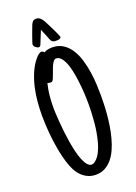

<svg xmlns="http://www.w3.org/2000/svg" viewBox="-164 -933 712 1005"><g transform="rotate(-20 192.5 -430.5)"><path d="M355 -375Q355 -354.5 354.2 -327.4Q353.5 -300.3 350.8 -269.5Q348.1 -238.8 343 -206.5Q337.9 -174.3 329.6 -143.6Q321.3 -112.8 309.1 -85.4Q296.9 -58.1 279.8 -37.6Q262.7 -17.1 240.2 -5.1Q217.8 6.8 189 6.8Q160.2 6.8 136.7 -6.6Q113.3 -20 97.2 -42Q84 -59.6 74 -85.2Q64 -110.8 56.4 -141.1Q48.8 -171.4 43.5 -204.1Q38.1 -236.8 34.9 -268.6Q31.7 -300.3 30.3 -328.9Q28.8 -357.4 28.8 -378.9Q28.8 -415 32 -454.6Q35.2 -494.1 43.9 -533Q52.7 -571.8 67.9 -607.9Q83 -644 106.9 -672.9Q109.4 -675.8 113 -679.7Q116.7 -683.6 121.1 -687.3Q125.5 -690.9 130.1 -693.6Q134.8 -696.3 139.2 -696.3Q143.6 -696.3 147.7 -693.8Q151.9 -691.4 154.8 -687.5Q165 -693.4 176.5 -695.8Q188 -698.2 199.7 -698.2Q235.4 -698.2 261 -681.4Q286.6 -664.6 303.7 -637.2Q320.8 -609.9 331.1 -575.2Q341.3 -540.5 346.7 -504.4Q352.1 -468.3 353.5 -434.6Q355 -400.9 355 -375ZM278.8 -353.5Q278.8 -366.2 278.1 -392.3Q277.3 -418.5 274.4 -450Q271.5 -481.4 266.4 -514.6Q261.2 -547.9 252.4 -575Q243.7 -602.1 230.7 -619.4Q217.8 -636.7 199.7 -636.7Q192.4 -636.7 186.5 -629.9Q180.7 -623 175.3 -612.3Q169.9 -601.6 165.5 -588.9Q161.1 -576.2 156.7 -564.5Q152.3 -552.7 148.4 -543.5Q144.5 -534.2 140.1 -530.3Q138.7 -528.8 135.5 -528.6Q132.3 -528.3 129.4 -528.3Q121.1 -528.3 113.8 -531.2Q105.5 -498 102.3 -465.1Q99.1 -432.1 99.1 -398.4Q99.1 -388.2 100.1 -367.7Q101.1 -347.2 103 -320.8Q105 -294.4 108.4 -264.2Q111.8 -233.9 116.7 -203.9Q121.6 -173.8 128.2 -146.2Q134.8 -118.7 143.6 -97.4Q152.3 -76.2 163.1 -63.5Q173.8 -50.8 187 -50.8Q194.3 -50.8 200.2 -54.9Q206.1 -59.1 211.4 -63.5Q226.1 -76.7 236.8 -98.1Q247.6 -119.6 254.9 -145.5Q262.2 -171.4 267.1 -200Q272 -228.5 274.4 -256.3Q276.9 -284.2 277.8 -309.3Q278.8 -334.5 278.8 -353.5ZM260.3 -735.4Q260.3 -731.4 257.3 -729Q254.4 -726.6 250.5 -725.3Q246.6 -724.1 242.2 -723.9Q237.8 -723.6 234.9 -723.6Q230.5 -723.6 225.3 -723.9Q220.2 -724.1 216.3 -726.6Q209.5 -729.5 206.8 -734.6Q204.1 -739.7 201.7 -745.1Q195.8 -760.7 189.9 -775.4Q184.1 -790 177.2 -804.7Q170.4 -787.6 163.6 -771Q156.7 -754.4 149.9 -737.3Q148.4 -732.9 146.7 -729.7Q145 -726.6 141.1 -723.6Q140.1 -722.7 136.2 -722.7Q132.3 -722.7 127.7 -724.9Q123 -727.1 119.1 -730.5Q115.2 -733.9 112.5 -738.3Q109.9 -742.7 109.9 -747.1Q109.9 -750.5 114.5 -764.4Q119.1 -778.3 125.2 -795.2Q131.3 -812 137 -827.1Q142.6 -842.3 145 -847.7Q149.4 -857.4 155.5 -862.8Q161.6 -868.2 173.3 -868.2Q187 -868.2 197.8 -857.4Q206.5 -848.6 212.4 -837.2Q218.3 -825.7 224.1 -814.5Q226.1 -810.5 232.2 -798.6Q238.3 -786.6 244.4 -773.4Q250.5 -760.3 255.4 -749Q260.3 -737.8 260.3 -735.4Z"/></g></svg>

Font: Just Another Hand
Style: Regular
Weight: 400
Designer: Astigmatic (AOETI)
Foundry: Astigmatic (AOETI)
Version: Version 1.001